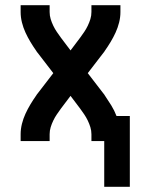

<svg xmlns="http://www.w3.org/2000/svg" viewBox="-20 -540 540 735"><path d="M379 175V0H330V-26Q330 -40 326 -53Q322 -66 316 -78.5Q310 -91 302.5 -102Q295 -113 287 -124L250 -173L213 -124Q205 -113 197.5 -102Q190 -91 184 -78.5Q178 -66 174 -53Q170 -40 170 -26V0H59V-26Q59 -46 64 -66Q69 -86 77.5 -104.5Q86 -123 96.5 -140.5Q107 -158 119 -175Q120 -177 121.5 -179Q123 -181 124 -182L184 -260L124 -338Q123 -339 121.5 -341Q120 -343 119 -345Q107 -362 96.5 -379.5Q86 -397 77.5 -415.5Q69 -434 64 -454Q59 -474 59 -494V-520H170V-494Q170 -480 174 -467Q178 -454 184 -441.5Q190 -429 197.5 -418Q205 -407 213 -396L250 -347L287 -396Q295 -407 302.5 -418Q310 -429 316 -441.5Q322 -454 326 -467Q330 -480 330 -494V-520H441V-494Q441 -474 436 -454Q431 -434 422.5 -415.5Q414 -397 403.5 -379.5Q393 -362 381 -345Q380 -343 378.5 -341Q377 -339 376 -338L316 -260L376 -182Q377 -181 378.5 -179Q380 -177 381 -175Q394 -156 406 -136.5Q418 -117 426 -96H477V175Z"/></svg>

Font: Iosevka Curly
Style: Bold
Weight: 700
Monospace: yes
Designer: Belleve Invis
Foundry: Belleve Invis
Version: Version 22.1.2; ttfautohint (v1.8.4)